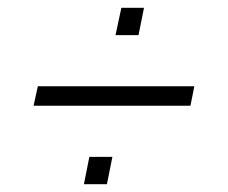

<svg xmlns="http://www.w3.org/2000/svg" viewBox="-20 -499 583 492"><path d="M291 -479 276 -409H335L349 -479ZM77 -278 66 -228H468L478 -278ZM209 -97 195 -27H254L268 -97Z"/></svg>

Font: Saira UNSAM Light Italic
Style: Regular
Weight: 300
Italic angle: -12°
Designer: Hector Gatti with collaboration of the Omnibus-Type team
Foundry: Omnibus-Type
Version: Version 0.072;PS 000.072;hotconv 1.0.88;makeotf.lib2.5.64775